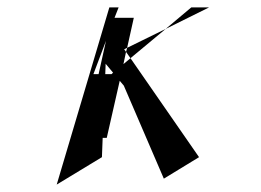

<svg xmlns="http://www.w3.org/2000/svg" viewBox="-20 -577 705 518"><path d="M313 -404 332 -420 517 -153 422 -95 314 -346 303 -359 268 -205H257L255 -153L133 -79L275 -557H300L289 -529H341L323 -448L315 -444L320 -437ZM496 -557H544L427 -499ZM332 -420 320 -437 323 -448 427 -499ZM266 -467 232 -377H246ZM281 -377 285 -381 265 -405 264 -377Z"/></svg>

Font: Raleway-v4020 SemiBold
Style: Italic
Weight: 600
Italic angle: -12°
Designer: Matt McInerney, Pablo Impallari, Rodrigo Fuenzalida
Foundry: Matt McInerney, Pablo Impallari, Rodrigo Fuenzalida
Version: Version 4.020;PS 004.020;hotconv 1.0.88;makeotf.lib2.5.64775